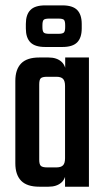

<svg xmlns="http://www.w3.org/2000/svg" viewBox="-20 -705 400 725"><path d="M128.1 -227.4H37.9V-399.5Q37.9 -442.8 59.8 -465.4Q81.7 -487.9 128.2 -487.9H163.6Q194 -487.9 212 -472Q230 -456.1 230 -420.4V-352.5H225.6V-380.3Q225.6 -399.5 217.9 -407.3Q210.2 -415.1 193 -415.1H157.9Q140.1 -415.1 134.1 -409.6Q128.1 -404.1 128.1 -386ZM315.8 0H225.6V-418.2L226.2 -424.5V-487.9H315.8ZM37.9 -260.6H128.1V-102Q128.1 -84.7 134.1 -78.8Q140.1 -72.9 157.9 -72.9H193Q210.2 -72.9 217.9 -80.7Q225.6 -88.4 225.6 -107.6V-133.8H230V-67.5Q230 -31.8 212 -15.9Q194 0 163.6 0H128.2Q81.7 0 59.8 -22.5Q37.9 -45.1 37.9 -88.5ZM288.6 -614.5V-597.7Q288.6 -562.4 271.4 -545Q254.1 -527.6 215.9 -527.6H150.4Q112.1 -527.6 94.9 -545Q77.6 -562.4 77.6 -597.7V-614.5Q77.6 -649.9 94.9 -667.3Q112.1 -684.7 150.4 -684.7H215.9Q254.1 -684.7 271.4 -667.3Q288.6 -649.9 288.6 -614.5ZM226.1 -602.6V-609.5Q226.1 -625 221.6 -629.9Q217.1 -634.8 199.8 -634.8H166.5Q149.2 -634.8 144.7 -629.9Q140.2 -625 140.2 -609.5V-602.6Q140.2 -587.9 144.7 -582.6Q149.2 -577.3 166.5 -577.3H199.8Q217.1 -577.3 221.6 -582.6Q226.1 -587.9 226.1 -602.6Z"/></svg>

Font: Teko Variable Light
Style: Regular
Weight: 300
Designer: Manushi Parikh, Jonny Pinhorn
Foundry: Indian Type Foundry
Version: Version 3.000